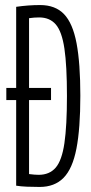

<svg xmlns="http://www.w3.org/2000/svg" viewBox="-20 -730 362 760"><path d="M137 10Q111 10 87 9Q63 8 44 5V-334H5V-382H44V-703Q92 -710 139 -710Q199 -710 233.5 -674Q268 -638 283 -559Q298 -480 298 -351Q298 -221 282.5 -141.5Q267 -62 231.5 -26Q196 10 137 10ZM133 -38Q176 -38 200.5 -66.5Q225 -95 235 -163.5Q245 -232 245 -350Q245 -470 235 -537.5Q225 -605 201 -633Q177 -661 135 -661Q115 -661 95 -658V-382H182V-334H95V-41Q118 -38 133 -38Z"/></svg>

Font: Georama Extra Condensed Light
Style: Regular
Weight: 300
Width: 2
Designer: Jean-Baptiste Levee
Foundry: Production Type
Version: Version 1.000